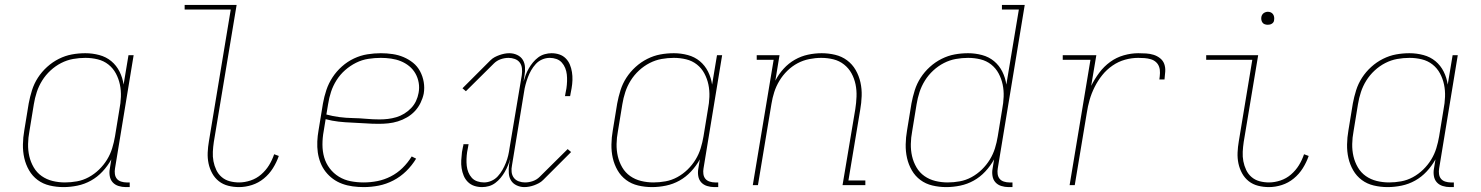

<svg xmlns="http://www.w3.org/2000/svg" viewBox="-20 -755 6040 783"><path d="M239 8Q210 8 182.5 1.5Q155 -5 133.5 -21Q112 -37 98.5 -60.5Q85 -84 79 -110.5Q73 -137 73.5 -166Q74 -195 79 -223L97 -333Q102 -360 110.5 -387Q119 -414 134.5 -438Q150 -462 172 -482Q194 -502 220 -515Q246 -528 273 -533Q300 -538 328 -538Q357 -538 385 -530.5Q413 -523 434 -505.5Q455 -488 467.5 -463Q480 -438 484 -410L504 -530H525L449 -68Q447 -57 448.5 -45.5Q450 -34 456.5 -26Q463 -18 474 -14.5Q485 -11 496 -11H509V8H493Q478 8 463.5 3.5Q449 -1 439.5 -11.5Q430 -22 427.5 -37.5Q425 -53 428 -68L434 -105Q419 -78 398 -55.5Q377 -33 351 -18.5Q325 -4 296 2Q267 8 239 8ZM245 -11Q269 -11 294 -15.5Q319 -20 342 -32.5Q365 -45 384 -63.5Q403 -82 416.5 -104Q430 -126 437.5 -150.5Q445 -175 449 -199L467 -309Q472 -334 473 -360Q474 -386 469 -410Q464 -434 452.5 -455.5Q441 -477 422 -492Q403 -507 378.5 -513Q354 -519 328 -519Q303 -519 278 -514.5Q253 -510 229.5 -498Q206 -486 186 -467.5Q166 -449 152 -426.5Q138 -404 130 -379.5Q122 -355 118 -330L100 -220Q95 -194 94.5 -168Q94 -142 99.5 -118Q105 -94 117.5 -72.5Q130 -51 150 -37Q170 -23 194.5 -17Q219 -11 245 -11Z M955 8Q932 8 910.5 2.5Q889 -3 872.5 -16Q856 -29 845.5 -48Q835 -67 830.5 -88.5Q826 -110 827 -133Q828 -156 832 -179L921 -716H733V-735H945L852 -176Q849 -156 848 -136Q847 -116 850.5 -97.5Q854 -79 862 -62Q870 -45 884 -33Q898 -21 916.5 -16Q935 -11 955 -11Q978 -11 1002 -19Q1026 -27 1045 -43.5Q1064 -60 1077 -81Q1090 -102 1098 -126L1117 -119Q1108 -93 1093 -69Q1078 -45 1056 -27Q1034 -9 1007.5 -0.5Q981 8 955 8Z M1463 8Q1441 8 1418.5 5Q1396 2 1375.5 -5.5Q1355 -13 1338 -25.5Q1321 -38 1308 -54.5Q1295 -71 1287 -91.5Q1279 -112 1276 -133.5Q1273 -155 1274 -178Q1275 -201 1279 -223L1297 -333Q1302 -361 1311 -388Q1320 -415 1336 -439.5Q1352 -464 1374.5 -484Q1397 -504 1423.5 -516.5Q1450 -529 1478 -533.5Q1506 -538 1533 -538Q1557 -538 1581 -534.5Q1605 -531 1626 -522Q1647 -513 1664.5 -499Q1682 -485 1693 -464.5Q1704 -444 1708 -420.5Q1712 -397 1708 -373Q1704 -354 1695 -335.5Q1686 -317 1672 -302Q1658 -287 1640 -276.5Q1622 -266 1602.5 -260Q1583 -254 1563.5 -252Q1544 -250 1525 -250Q1497 -250 1469.5 -252Q1442 -254 1414.5 -255Q1387 -256 1360.5 -259Q1334 -262 1308 -269L1300 -220Q1295 -193 1295 -165.5Q1295 -138 1302 -113.5Q1309 -89 1324.5 -68.5Q1340 -48 1362 -34.5Q1384 -21 1410 -16Q1436 -11 1463 -11Q1491 -11 1519 -16.5Q1547 -22 1573.5 -35.5Q1600 -49 1621.5 -70Q1643 -91 1659 -117L1677 -108Q1660 -80 1636.5 -57Q1613 -34 1584 -19Q1555 -4 1524.5 2Q1494 8 1463 8ZM1528 -268Q1545 -268 1562 -270Q1579 -272 1596 -277Q1613 -282 1628.5 -291.5Q1644 -301 1656.5 -314Q1669 -327 1676.5 -343Q1684 -359 1687 -376Q1691 -397 1687.5 -417.5Q1684 -438 1674 -455.5Q1664 -473 1648.5 -485.5Q1633 -498 1614.5 -505.5Q1596 -513 1575 -516Q1554 -519 1533 -519Q1508 -519 1482 -515Q1456 -511 1432 -499Q1408 -487 1387.5 -469Q1367 -451 1352.5 -428Q1338 -405 1330 -380.5Q1322 -356 1318 -330L1311 -288Q1337 -281 1364 -277.5Q1391 -274 1418.5 -273.5Q1446 -273 1473.5 -270.5Q1501 -268 1528 -268Z M1946 8Q1929 8 1914 3Q1899 -2 1888 -13Q1877 -24 1871 -38.5Q1865 -53 1862.5 -69Q1860 -85 1861 -101.5Q1862 -118 1864 -135Q1865 -140 1866 -145.5Q1867 -151 1868 -156Q1869 -159 1869.5 -162Q1870 -165 1870 -167H1891Q1890 -165 1890 -162Q1890 -159 1889 -156Q1888 -151 1887 -145.5Q1886 -140 1885 -135Q1883 -121 1882.5 -106.5Q1882 -92 1883.5 -78.5Q1885 -65 1890 -52.5Q1895 -40 1904 -30Q1913 -20 1926.5 -15.5Q1940 -11 1954 -11Q1969 -11 1984 -17.5Q1999 -24 2010 -36Q2021 -48 2029 -62Q2037 -76 2043 -91Q2049 -106 2052.5 -121Q2056 -136 2058 -151L2108 -449Q2110 -463 2108.5 -476.5Q2107 -490 2099.5 -500Q2092 -510 2079.5 -514.5Q2067 -519 2054 -519Q2038 -519 2022 -513.5Q2006 -508 1994 -496L1880 -383L1866 -395L1980 -509Q1988 -517 1997.5 -522Q2007 -527 2017 -530.5Q2027 -534 2037 -536Q2047 -538 2057 -538Q2074 -538 2089 -531Q2104 -524 2112 -511Q2120 -498 2121 -481Q2122 -464 2119 -447L2115 -422Q2119 -436 2124 -449.5Q2129 -463 2136.5 -476Q2144 -489 2153.5 -500.5Q2163 -512 2175 -521Q2187 -530 2201.5 -534Q2216 -538 2229 -538Q2246 -538 2261 -533Q2276 -528 2287 -517Q2298 -506 2304 -491.5Q2310 -477 2312.5 -461Q2315 -445 2314.5 -428.5Q2314 -412 2311 -395Q2310 -390 2309 -384.5Q2308 -379 2307 -374Q2306 -371 2306 -368Q2306 -365 2305 -363H2284Q2285 -365 2285 -368Q2285 -371 2286 -374Q2287 -379 2288 -384.5Q2289 -390 2290 -395Q2292 -409 2292.5 -423.5Q2293 -438 2291.5 -451.5Q2290 -465 2285 -477.5Q2280 -490 2271 -500Q2262 -510 2249 -514.5Q2236 -519 2222 -519Q2206 -519 2191 -512.5Q2176 -506 2165 -494Q2154 -482 2146 -468Q2138 -454 2132.5 -439Q2127 -424 2123 -409Q2119 -394 2117 -379L2068 -81Q2065 -67 2066.5 -53.5Q2068 -40 2075.5 -30Q2083 -20 2095.5 -15.5Q2108 -11 2121 -11Q2137 -11 2153 -16.5Q2169 -22 2181 -34L2295 -147L2309 -135L2195 -21Q2187 -13 2177.5 -8Q2168 -3 2158.5 0.5Q2149 4 2138.5 6Q2128 8 2118 8Q2102 8 2087 1Q2072 -6 2064 -19Q2056 -32 2055 -49Q2054 -66 2056 -83L2061 -108Q2057 -94 2051.5 -80.5Q2046 -67 2038.5 -54Q2031 -41 2021.5 -29.5Q2012 -18 2000 -9Q1988 0 1974 4Q1960 8 1946 8Z M2639 8Q2610 8 2582.5 1.5Q2555 -5 2533.5 -21Q2512 -37 2498.5 -60.5Q2485 -84 2479 -110.5Q2473 -137 2473.5 -166Q2474 -195 2479 -223L2497 -333Q2502 -360 2510.5 -387Q2519 -414 2534.5 -438Q2550 -462 2572 -482Q2594 -502 2620 -515Q2646 -528 2673 -533Q2700 -538 2728 -538Q2757 -538 2785 -530.5Q2813 -523 2834 -505.5Q2855 -488 2867.5 -463Q2880 -438 2884 -410L2904 -530H2925L2849 -68Q2847 -57 2848.5 -45.5Q2850 -34 2856.5 -26Q2863 -18 2874 -14.5Q2885 -11 2896 -11H2909V8H2893Q2878 8 2863.5 3.5Q2849 -1 2839.5 -11.5Q2830 -22 2827.5 -37.5Q2825 -53 2828 -68L2834 -105Q2819 -78 2798 -55.5Q2777 -33 2751 -18.5Q2725 -4 2696 2Q2667 8 2639 8ZM2645 -11Q2669 -11 2694 -15.5Q2719 -20 2742 -32.5Q2765 -45 2784 -63.5Q2803 -82 2816.5 -104Q2830 -126 2837.5 -150.5Q2845 -175 2849 -199L2867 -309Q2872 -334 2873 -360Q2874 -386 2869 -410Q2864 -434 2852.5 -455.5Q2841 -477 2822 -492Q2803 -507 2778.5 -513Q2754 -519 2728 -519Q2703 -519 2678 -514.5Q2653 -510 2629.5 -498Q2606 -486 2586 -467.5Q2566 -449 2552 -426.5Q2538 -404 2530 -379.5Q2522 -355 2518 -330L2500 -220Q2495 -194 2494.5 -168Q2494 -142 2499.5 -118Q2505 -94 2517.5 -72.5Q2530 -51 2550 -37Q2570 -23 2594.5 -17Q2619 -11 2645 -11Z M3050 0 3135 -511H3066V-530H3159L3142 -426Q3155 -452 3175.5 -474.5Q3196 -497 3221.5 -511.5Q3247 -526 3275 -532Q3303 -538 3331 -538Q3359 -538 3386 -531.5Q3413 -525 3434.5 -509Q3456 -493 3469.5 -469.5Q3483 -446 3489 -419Q3495 -392 3494 -363.5Q3493 -335 3488 -307L3440 -19H3509V0H3416L3468 -310Q3472 -335 3473 -361Q3474 -387 3469 -411Q3464 -435 3452.5 -456Q3441 -477 3422 -492Q3403 -507 3379 -513Q3355 -519 3329 -519Q3305 -519 3280 -514Q3255 -509 3232.5 -497Q3210 -485 3191 -466.5Q3172 -448 3158.5 -425.5Q3145 -403 3137.5 -379.5Q3130 -356 3126 -331L3071 0Z M3839 8Q3810 8 3782.5 1.5Q3755 -5 3733.5 -21Q3712 -37 3698.5 -60.5Q3685 -84 3679 -110.5Q3673 -137 3673.5 -166Q3674 -195 3679 -223L3697 -333Q3702 -360 3710.5 -387Q3719 -414 3734.5 -438Q3750 -462 3772 -482Q3794 -502 3820 -515Q3846 -528 3873 -533Q3900 -538 3928 -538Q3957 -538 3985 -530.5Q4013 -523 4034 -505.5Q4055 -488 4067.5 -463Q4080 -438 4084 -410L4135 -716H4066V-735H4159L4049 -68Q4047 -57 4048.5 -45.5Q4050 -34 4056.5 -26Q4063 -18 4074 -14.5Q4085 -11 4096 -11H4109V8H4093Q4078 8 4063.5 3.5Q4049 -1 4039.5 -11.5Q4030 -22 4027.5 -37.5Q4025 -53 4028 -68L4034 -105Q4019 -78 3998 -55.5Q3977 -33 3951 -18.5Q3925 -4 3896 2Q3867 8 3839 8ZM3845 -11Q3869 -11 3894 -15.5Q3919 -20 3942 -32.5Q3965 -45 3984 -63.5Q4003 -82 4016.5 -104Q4030 -126 4037.5 -150Q4045 -174 4049 -199L4067 -309Q4072 -335 4073 -360.5Q4074 -386 4069 -410Q4064 -434 4052.5 -455.5Q4041 -477 4022 -492Q4003 -507 3978.5 -513Q3954 -519 3928 -519Q3903 -519 3878 -514.5Q3853 -510 3829.5 -498Q3806 -486 3786 -467.5Q3766 -449 3752 -426.5Q3738 -404 3730 -379.5Q3722 -355 3718 -330L3700 -220Q3695 -194 3694.5 -168Q3694 -142 3699.5 -118Q3705 -94 3717.5 -72.5Q3730 -51 3750 -37Q3770 -23 3794.5 -17Q3819 -11 3845 -11Z M4342 0 4427 -511H4314V-530H4451L4430 -405Q4444 -433 4463 -458.5Q4482 -484 4507.5 -502.5Q4533 -521 4563 -529.5Q4593 -538 4622 -538Q4638 -538 4654 -537Q4670 -536 4684.5 -531.5Q4699 -527 4711 -517.5Q4723 -508 4728 -494Q4733 -480 4732 -463.5Q4731 -447 4729 -431H4708Q4710 -444 4710.5 -457.5Q4711 -471 4707 -482.5Q4703 -494 4694 -502Q4685 -510 4673 -513.5Q4661 -517 4648 -518Q4635 -519 4622 -519Q4595 -519 4568 -511.5Q4541 -504 4517 -487.5Q4493 -471 4475 -448.5Q4457 -426 4444 -400Q4431 -374 4423.5 -347.5Q4416 -321 4412 -294L4363 0Z M5155 8Q5132 8 5110.5 2.5Q5089 -3 5072.5 -16Q5056 -29 5045.5 -48Q5035 -67 5030.5 -88.5Q5026 -110 5027 -133Q5028 -156 5032 -179L5087 -511H4899V-530H5111L5052 -176Q5049 -156 5048 -136Q5047 -116 5050.5 -97.5Q5054 -79 5062 -62Q5070 -45 5084 -33Q5098 -21 5116.5 -16Q5135 -11 5155 -11Q5178 -11 5202 -19Q5226 -27 5245 -43.5Q5264 -60 5277 -81Q5290 -102 5298 -126L5317 -119Q5308 -93 5293 -69Q5278 -45 5256 -27Q5234 -9 5207.5 -0.5Q5181 8 5155 8ZM5150 -654Q5144 -654 5138 -656Q5132 -658 5128.5 -663Q5125 -668 5124 -674Q5123 -680 5124 -686Q5125 -691 5127.5 -695Q5130 -699 5133.5 -701.5Q5137 -704 5141.5 -705.5Q5146 -707 5150 -707Q5157 -707 5162.5 -704.5Q5168 -702 5171.5 -697Q5175 -692 5176 -686Q5177 -680 5176 -674Q5176 -669 5173.5 -665Q5171 -661 5167 -658.5Q5163 -656 5159 -655Q5155 -654 5150 -654Z M5639 8Q5610 8 5582.5 1.5Q5555 -5 5533.5 -21Q5512 -37 5498.5 -60.5Q5485 -84 5479 -110.5Q5473 -137 5473.5 -166Q5474 -195 5479 -223L5497 -333Q5502 -360 5510.5 -387Q5519 -414 5534.5 -438Q5550 -462 5572 -482Q5594 -502 5620 -515Q5646 -528 5673 -533Q5700 -538 5728 -538Q5757 -538 5785 -530.5Q5813 -523 5834 -505.5Q5855 -488 5867.5 -463Q5880 -438 5884 -410L5904 -530H5925L5849 -68Q5847 -57 5848.5 -45.5Q5850 -34 5856.5 -26Q5863 -18 5874 -14.5Q5885 -11 5896 -11H5909V8H5893Q5878 8 5863.5 3.5Q5849 -1 5839.5 -11.5Q5830 -22 5827.5 -37.5Q5825 -53 5828 -68L5834 -105Q5819 -78 5798 -55.5Q5777 -33 5751 -18.5Q5725 -4 5696 2Q5667 8 5639 8ZM5645 -11Q5669 -11 5694 -15.5Q5719 -20 5742 -32.5Q5765 -45 5784 -63.5Q5803 -82 5816.5 -104Q5830 -126 5837.5 -150.5Q5845 -175 5849 -199L5867 -309Q5872 -334 5873 -360Q5874 -386 5869 -410Q5864 -434 5852.5 -455.5Q5841 -477 5822 -492Q5803 -507 5778.5 -513Q5754 -519 5728 -519Q5703 -519 5678 -514.5Q5653 -510 5629.5 -498Q5606 -486 5586 -467.5Q5566 -449 5552 -426.5Q5538 -404 5530 -379.5Q5522 -355 5518 -330L5500 -220Q5495 -194 5494.5 -168Q5494 -142 5499.5 -118Q5505 -94 5517.5 -72.5Q5530 -51 5550 -37Q5570 -23 5594.5 -17Q5619 -11 5645 -11Z"/></svg>

Font: Iosevka Slab Thin Extended
Style: Italic
Weight: 100
Width: 7
Italic angle: -9°
Monospace: yes
Designer: Belleve Invis
Foundry: Belleve Invis
Version: Version 11.1.0; ttfautohint (v1.8.3)